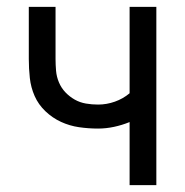

<svg xmlns="http://www.w3.org/2000/svg" viewBox="-20 -540 540 560"><path d="M358 0V-184Q336 -175 312.5 -170Q289 -165 266 -165Q238 -165 210.5 -169Q183 -173 158 -184.5Q133 -196 112.5 -215.5Q92 -235 81 -260Q70 -285 67 -312.5Q64 -340 64 -368V-520H142V-368Q142 -351 143.5 -333.5Q145 -316 152 -299.5Q159 -283 171 -270.5Q183 -258 198 -249.5Q213 -241 230.5 -238Q248 -235 266 -235Q291 -235 315 -243.5Q339 -252 358 -268V-520H436V0Z"/></svg>

Font: Huly
Style: Regular
Weight: 400
Designer: Belleve Invis
Foundry: Belleve Invis
Version: Version 33.2.5; ttfautohint (v1.8.4)